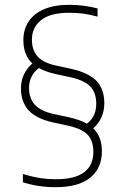

<svg xmlns="http://www.w3.org/2000/svg" viewBox="-20 -768 520 797"><path d="M403 -140Q403 -69.5 354.2 -30.2Q305.5 9 211 9Q138 9 75 -11.5V-45.5Q114 -34 146 -29Q178 -24 212.5 -24Q291 -24 329.2 -53Q367.5 -82 367.5 -137Q367.5 -183.5 343.8 -208.5Q320 -233.5 264 -246L199.5 -260Q129 -276 98 -310.8Q67 -345.5 67 -401.5Q67 -432 79.2 -458.5Q91.5 -485 114.5 -504.5Q77 -539 77 -601.5Q77 -644.5 98 -677.5Q119 -710.5 161.8 -729.2Q204.5 -748 267.5 -748Q328 -748 385 -733V-699Q352 -708 325.2 -711.5Q298.5 -715 267.5 -715Q188.5 -715 150.5 -684.5Q112.5 -654 112.5 -603Q112.5 -560.5 135.5 -534.2Q158.5 -508 212 -496L276.5 -482Q350.5 -465 381.8 -430.8Q413 -396.5 413 -340Q413 -276 367 -235Q403 -201 403 -140ZM266.5 -281Q313.5 -270.5 340.5 -254.5Q379.5 -283 379.5 -337Q379.5 -383.5 354.8 -409Q330 -434.5 274 -447L209.5 -461Q171.5 -469.5 141.5 -485.5Q121 -470.5 110.8 -449.2Q100.5 -428 100.5 -403Q100.5 -360.5 124.2 -333.8Q148 -307 202 -295Z"/></svg>

Font: Encode Sans Thin
Style: Regular
Weight: 250
Designer: Multiple Designers
Foundry: Impallari Type
Version: Version 2.000